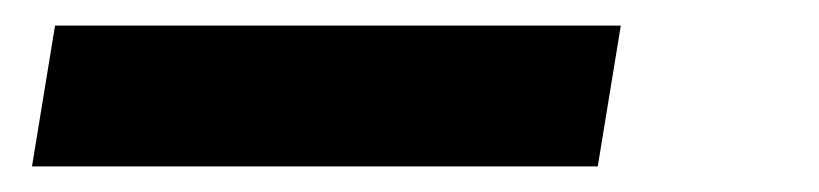

<svg xmlns="http://www.w3.org/2000/svg" viewBox="-20 -20 640 150"><path d="M447 110H5L23 0H465Z"/></svg>

Font: Iosevka Aile Extrabold
Style: Italic
Weight: 800
Italic angle: -9°
Designer: Belleve Invis
Foundry: Belleve Invis
Version: Version 31.1.0; ttfautohint (v1.8.4)